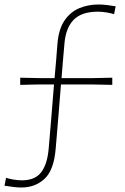

<svg xmlns="http://www.w3.org/2000/svg" viewBox="-20 -716 555 855"><path d="M75 119Q57 119 35.2 116Q13.5 113 0 111L7 76Q21.5 80.5 40.8 83.8Q60 87 78 87Q136 87 163.5 51Q191 15 197 -56Q203 -127 209 -198Q215 -269 220.5 -340Q187 -340 148.8 -339.8Q110.5 -339.5 70 -338V-370Q113.5 -368.5 153.2 -368.2Q193 -368 223 -368Q226.5 -406.5 229.8 -445.2Q233 -484 236 -523Q241.5 -587 267.5 -625Q293.5 -663 333 -679.5Q372.5 -696 419 -696Q437 -696 459 -693.2Q481 -690.5 495 -688L488 -653Q473 -657.5 453.5 -660.8Q434 -664 416 -664Q343.5 -664 308.2 -628Q273 -592 267 -522Q263.5 -483 260.2 -444Q257 -405 254 -368H320Q355.5 -368 396 -368.2Q436.5 -368.5 480 -370V-338Q436.5 -339.5 396 -339.8Q355.5 -340 320 -340H251.5Q245.5 -268.5 240 -197Q234.5 -125.5 228 -54Q220 42 178.2 80.5Q136.5 119 75 119Z"/></svg>

Font: Commissioner Flair Thin
Style: Regular
Weight: 100
Designer: Kostas Bartsokas
Foundry: Kostas Bartsokas
Version: Version 1.000; ttfautohint (v1.8.3)